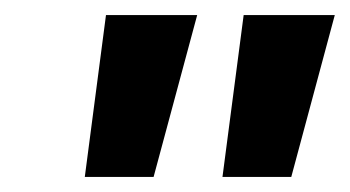

<svg xmlns="http://www.w3.org/2000/svg" viewBox="-20 -718 459 252"><path d="M419.4 -698.2 362.3 -485.8H272L299.8 -698.2ZM238.8 -698.2 181.6 -485.8H91.3L119.1 -698.2Z"/></svg>

Font: Sansation
Style: Bold Italic
Weight: 700
Designer: Bernd Montag
Version: Version 1.301